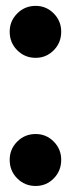

<svg xmlns="http://www.w3.org/2000/svg" viewBox="-20 -623 246 654"><path d="M101.5 10.5Q64.5 10.5 38.8 -15.2Q13 -41 13 -78.5Q13 -115 38.8 -140.8Q64.5 -166.5 101.5 -166.5Q137.5 -166.5 163 -140.8Q188.5 -115 188.5 -78.5Q188.5 -41 163 -15.2Q137.5 10.5 101.5 10.5ZM101.5 -426Q64.5 -426 38.8 -451.8Q13 -477.5 13 -515Q13 -551.5 38.8 -577.2Q64.5 -603 101.5 -603Q137.5 -603 163 -577.2Q188.5 -551.5 188.5 -515Q188.5 -477.5 163 -451.8Q137.5 -426 101.5 -426Z"/></svg>

Font: Anybody Condensed ExtraBold
Style: Regular
Weight: 800
Width: 3
Designer: Tyler Finck
Foundry: Etcetera Type Company
Version: Version 1.010; ttfautohint (v1.8.3) -l 8 -r 50 -G 200 -x 14 